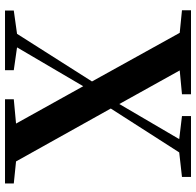

<svg xmlns="http://www.w3.org/2000/svg" viewBox="-28 -754 782 766"><g transform="rotate(90 363.0 -371.0)"><path d="M624 -44 413 -422 588 -695 686 -706V-742H443V-706L535 -695L395 -456L261 -697L356 -706V-742H21V-706L111 -697L305 -347L115 -48L22 -35V0H260V-35L169 -48L324 -312L473 -44L376 -35V0H712V-35Z"/></g></svg>

Font: Source Han Serif
Style: Bold
Weight: 700
Designer: Ryoko NISHIZUKA 西塚涼子 (kana & ideographs); Frank Grießhammer (Latin, Greek & Cyrillic); Wenlong ZHANG 张文龙 (bopomofo); San
Foundry: Adobe Systems Incorporated
Version: Version 1.001;PS 1.001;hotconv 16.6.54;makeotf.lib2.5.65590